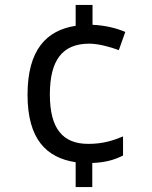

<svg xmlns="http://www.w3.org/2000/svg" viewBox="-20 -744 612 774"><path d="M353 -644V-724H285V-640C168 -622 91 -544 91 -362C91 -183 167 -108 285 -90V10H352V-87C404 -89 440 -99 476 -117V-194C435 -177 394 -164 336 -164C234 -164 181 -224 181 -363C181 -501 231 -568 340 -568C376 -568 424 -555 459 -542L485 -615C452 -630 403 -642 353 -644Z"/></svg>

Font: Noto Sans Sinhala UI
Style: Regular
Weight: 400
Designer: Jelle Bosma - Monotype Design Team
Foundry: Monotype Imaging Inc.
Version: Version 2.006